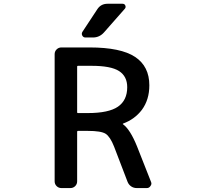

<svg xmlns="http://www.w3.org/2000/svg" viewBox="-20 -1001 1040 1000"><path d="M385.7 -319.3Q381.8 -319.3 381.8 -314.5V-56.6Q381.8 -42 371.6 -31.7Q361.3 -21.5 346.7 -21.5H299.8Q285.2 -21.5 274.9 -31.7Q264.6 -42 264.6 -56.6V-718.8Q264.6 -733.4 274.9 -743.7Q285.2 -753.9 299.8 -753.9H446.3Q609.4 -753.9 683.6 -704.6Q757.8 -655.3 757.8 -556.6Q757.8 -481.4 718.8 -428.7Q681.6 -379.9 621.1 -357.4Q620.1 -357.4 619.6 -356Q619.1 -354.5 621.1 -353.5Q658.2 -326.2 693.4 -239.3L766.6 -53.7Q768.6 -48.8 768.6 -44.9Q768.6 -38.1 763.7 -32.2Q756.8 -21.5 745.1 -21.5H692.4Q675.8 -21.5 663.1 -30.3Q650.4 -39.1 644.5 -53.7L574.2 -237.3Q553.7 -289.1 530.3 -304.2Q506.8 -319.3 436.5 -319.3ZM486.3 -952.1Q504.9 -981.4 540 -981.4H618.2Q628.9 -981.4 632.8 -972.2Q636.7 -962.9 629.9 -955.1L521.5 -832Q498 -805.7 463.9 -805.7H424.8Q414.1 -805.7 408.7 -815.4Q403.3 -825.2 409.2 -835ZM457 -658.2H385.7Q381.8 -658.2 381.8 -654.3V-416Q381.8 -412.1 385.7 -412.1H436.5Q545.9 -412.1 594.2 -445.3Q642.6 -478.5 642.6 -546.9Q642.6 -603.5 600.1 -630.9Q557.6 -658.2 457 -658.2Z"/></svg>

Font: Gen Jyuu Gothic L Monospace Medium
Style: Regular
Weight: 500
Designer: [Source Han Sans]
Ryoko NISHIZUKA  (kana & ideographs); Paul D. Hunt (Latin, Greek & Cyrillic); Wenlong ZHANG  (bopomofo
Version: Version 1.002.20150607